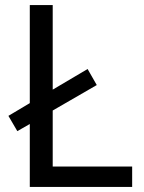

<svg xmlns="http://www.w3.org/2000/svg" viewBox="-20 -827 564 754"><path d="M97 -93V-340L48 -312L13 -372L97 -422V-807H187V-475L324 -556L360 -493L187 -393V-173H499V-93Z"/></svg>

Font: Noto Sans Telugu UI
Style: Regular
Weight: 400
Designer: Jelle Bosma - Monotype Design Team
Foundry: Monotype Imaging Inc.
Version: Version 2.005; ttfautohint (v1.8.4.7-5d5b)